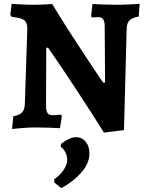

<svg xmlns="http://www.w3.org/2000/svg" viewBox="-20 -667 769 1005"><path d="M495 -577 460 -576 457 -584 464 -646Q478 -645 516 -643.5Q554 -642 593 -642Q624 -642 661.5 -644Q699 -646 711 -647L706 -580Q673 -575 658.5 -561Q644 -547 643 -517L629 14L524 27Q455 -83 390 -182Q325 -281 284 -341Q243 -401 232 -417H222L221 -109Q222 -84 229.5 -74Q237 -64 256 -64Q267 -64 280.5 -65.5Q294 -67 299 -67L304 -60L294 4Q280 3 241.5 1.5Q203 0 165 0Q131 0 92.5 3.5Q54 7 43 8L50 -59Q80 -63 94.5 -77.5Q109 -92 110 -122L123 -517Q123 -549 106.5 -561.5Q90 -574 41 -579L34 -589L41 -647Q52 -646 89 -644Q126 -642 157 -642Q184 -642 214 -643.5Q244 -645 253 -646Q334 -513 427 -373Q520 -233 520 -235H530L528 -534Q527 -557 519.5 -567Q512 -577 495 -577ZM379 51Q409 51 428.5 74.5Q448 98 448 137Q448 187 406.5 235Q365 283 301 318L264 288V271Q294 251 313 222.5Q332 194 332 169Q332 149 322.5 130.5Q313 112 297 100L300 86Q344 51 379 51Z"/></svg>

Font: Sahitya
Style: Bold
Weight: 700
Designer: Juan Pablo del Peral
Foundry: Juan Pablo del Peral (http://www.huertatipografica.com)
Version: Version 1.001;PS 001.000;hotconv 1.0.70;makeotf.lib2.5.58329